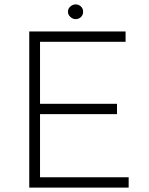

<svg xmlns="http://www.w3.org/2000/svg" viewBox="-20 -853 679 873"><path d="M113 -710H551V-663H162V-381H512V-334H162V-47H565V0H113ZM289 -800Q289 -814 300 -823.5Q311 -833 324 -833Q338 -833 348 -823.5Q358 -814 358 -800Q358 -785 348 -775.5Q338 -766 324 -766Q311 -766 300 -776Q289 -786 289 -800Z"/></svg>

Font: Synthetic Light
Style: Regular
Weight: 300
Designer: Santiago Orozco
Foundry: Typemade
Version: Version 2.000; ttfautohint (v1.8.4.7-5d5b)